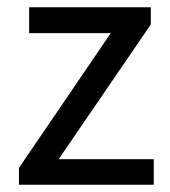

<svg xmlns="http://www.w3.org/2000/svg" viewBox="-20 -507 467 527"><path d="M32 0V-46L284 -416H60V-487H394V-440L141 -70H402V0Z"/></svg>

Font: Assistant ExtraLight Medium
Style: Regular
Weight: 500
Version: Version 3.000